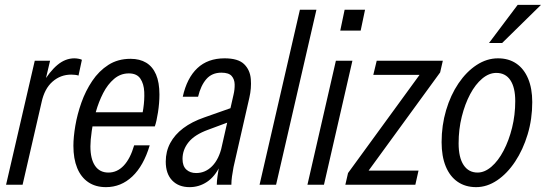

<svg xmlns="http://www.w3.org/2000/svg" viewBox="-20 -760 2246 790"><path d="M5 0 123 -510H186L161 -404H166L73 0ZM151 -339 152 -412Q184 -466 216.5 -493Q249 -520 286 -520Q293 -520 302 -518.5Q311 -517 317 -514L303 -449Q298 -451 289.5 -452Q281 -453 273 -453Q229 -453 196 -424Q163 -395 151 -339Z M416 10Q373 10 343 -10.5Q313 -31 297.5 -69Q282 -107 282 -160Q282 -196 290 -243Q298 -290 315 -338Q332 -386 359.5 -427Q387 -468 426 -493Q465 -518 517 -518Q555 -518 581.5 -502Q608 -486 622 -453.5Q636 -421 636 -371Q636 -336 630 -297.5Q624 -259 617 -240H338L350 -298H594L557 -247Q564 -276 569.5 -312.5Q575 -349 573.5 -382Q572 -415 557.5 -436.5Q543 -458 510 -458Q476 -458 449.5 -435.5Q423 -413 404.5 -377Q386 -341 374.5 -300Q363 -259 357.5 -221Q352 -183 352 -158Q352 -106 371 -78Q390 -50 426 -50Q462 -50 489 -78.5Q516 -107 532 -162H596Q571 -78 524.5 -34Q478 10 416 10Z M872 0Q872 -14 875 -35Q878 -56 882 -80H875L941 -371Q946 -392 945.5 -413Q945 -434 933 -447.5Q921 -461 891 -461Q852 -461 829 -434.5Q806 -408 795 -362H732Q749 -439 792 -479.5Q835 -520 904 -520Q960 -520 984.5 -496Q1009 -472 1012 -434.5Q1015 -397 1006 -358L941 -73Q937 -52 934.5 -34Q932 -16 932 0ZM760 10Q715 10 688.5 -17.5Q662 -45 662 -95Q662 -137 680.5 -171.5Q699 -206 734 -232.5Q769 -259 821 -277L943 -320L930 -261L836 -226Q781 -206 756 -175Q731 -144 731 -106Q731 -77 746.5 -62.5Q762 -48 787 -48Q825 -48 853 -76.5Q881 -105 893 -158L885 -77Q864 -33 831.5 -11.5Q799 10 760 10Z M1048 0 1214 -720H1282L1116 0Z M1245 0 1362 -510H1430L1313 0ZM1380 -634 1398 -720H1482L1464 -634Z M1401 0 1412 -48 1726 -479 1742 -452H1516L1530 -510H1802L1791 -462L1477 -31L1460 -58H1702L1689 0Z M1939 10Q1895 10 1863 -12Q1831 -34 1814 -75.5Q1797 -117 1797 -175Q1797 -244 1815.5 -306.5Q1834 -369 1866.5 -417Q1899 -465 1941 -492.5Q1983 -520 2029 -520Q2073 -520 2104.5 -498.5Q2136 -477 2153 -436.5Q2170 -396 2170 -340Q2170 -270 2151 -207Q2132 -144 2099.5 -95Q2067 -46 2025.5 -18Q1984 10 1939 10ZM1945 -50Q1974 -50 2002 -74Q2030 -98 2052 -140Q2074 -182 2087 -234.5Q2100 -287 2100 -344Q2100 -400 2080 -430Q2060 -460 2022 -460Q1992 -460 1964 -436.5Q1936 -413 1914.5 -372.5Q1893 -332 1880 -280Q1867 -228 1867 -170Q1867 -112 1887.5 -81Q1908 -50 1945 -50ZM2046 -583H1992L2110 -740H2206Z"/></svg>

Font: Instrument Sans Condensed
Style: Italic
Weight: 400
Width: 3
Italic angle: -13°
Designer: Rodrigo Fuenzalida
Foundry: fragTYPE
Version: Version 1.000;gftools[0.9.28]